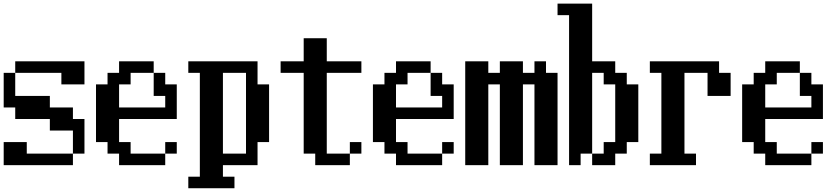

<svg xmlns="http://www.w3.org/2000/svg" viewBox="-20 -879 4540 1040"><path d="M0 -296.9V-484.4H62.5V-359.4H250V-296.9H375V-234.4H437.5V-46.9H375V-171.9H250V-234.4H62.5V-296.9ZM0 15.6V-109.4H125V-46.9H375V15.6ZM62.5 -484.4V-546.9H437.5V-421.9H312.5V-484.4Z M500 -109.4V-421.9H562.5V-484.4H625V-546.9H812.5V-484.4H875V-421.9H937.5V-234.4H625V-109.4H687.5V-46.9H875V15.6H625V-46.9H562.5V-109.4ZM875 -46.9V-109.4H937.5V-46.9ZM812.5 -484.4H687.5V-421.9H625V-296.9H875V-359.4H812.5Z M1187.5 -46.9H1312.5V-484.4H1187.5ZM1000 78.1H1062.5V-484.4H1000V-546.9H1375V-421.9H1437.5V-109.4H1375V15.6H1187.5V78.1H1250V140.6H1000Z M1500 -484.4V-546.9H1625V-671.9H1750V-546.9H1937.5V-484.4H1750V-46.9H1875V15.6H1687.5V-46.9H1625V-484.4ZM1875 -46.9V-109.4H1937.5V-46.9Z M2000 -109.4V-421.9H2062.5V-484.4H2125V-546.9H2312.5V-484.4H2375V-421.9H2437.5V-234.4H2125V-109.4H2187.5V-46.9H2375V15.6H2125V-46.9H2062.5V-109.4ZM2375 -46.9V-109.4H2437.5V-46.9ZM2312.5 -484.4H2187.5V-421.9H2125V-296.9H2375V-359.4H2312.5Z M2500 15.6V-546.9H2625V-484.4H2687.5V-546.9H2812.5V-484.4H2875V-546.9H2937.5V-484.4H3000V15.6H2875V-421.9H2812.5V15.6H2687.5V-421.9H2625V15.6Z M3000 -796.9V-859.4H3187.5V-546.9H3312.5V-484.4H3375V-421.9H3437.5V-109.4H3375V-46.9H3312.5V15.6H3187.5V-46.9H3125V15.6H3062.5V-796.9ZM3187.5 -46.9H3250V-109.4H3312.5V-421.9H3250V-484.4H3187.5Z M3500 15.6V-46.9H3562.5V-484.4H3500V-546.9H3875V-484.4H3937.5V-359.4H3812.5V-484.4H3687.5V-46.9H3750V15.6Z M4000 -109.4V-421.9H4062.5V-484.4H4125V-546.9H4312.5V-484.4H4375V-421.9H4437.5V-234.4H4125V-109.4H4187.5V-46.9H4375V15.6H4125V-46.9H4062.5V-109.4ZM4375 -46.9V-109.4H4437.5V-46.9ZM4312.5 -484.4H4187.5V-421.9H4125V-296.9H4375V-359.4H4312.5Z"/></svg>

Font: KH Dot Dougenzaka 16
Style: Regular
Weight: 400
Designer: Original version for X68000 by Keitarou Hiraki (http://hp.vector.co.jp/authors/VA000874/) / TrueType conversion by Homem
Version: Version 1.00.20150527